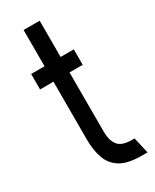

<svg xmlns="http://www.w3.org/2000/svg" viewBox="-185 -756 651 807"><g transform="rotate(-30 140.5 -353.0)"><path d="M244 0Q180 -1 145.5 -22.5Q111 -44 97 -83Q83 -122 83 -175V-455H18V-530H83V-706H161V-530H225V-455H161V-165Q161 -127 178.5 -102.5Q196 -78 247 -78H259L277 0Z"/></g></svg>

Font: Stick No Bills ExtraLight
Style: Regular
Weight: 400
Version: Version 2.000